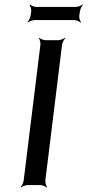

<svg xmlns="http://www.w3.org/2000/svg" viewBox="-20 -829 392 860"><path d="M183 -20 258 -629C259 -638 267 -653 273 -658L271 -660C265 -655 250 -649 241 -649H184C175 -649 160 -655 156 -660L154 -658C158 -653 162 -638 161 -629L86 -20C85 -11 78 4 72 9L74 11C79 6 95 0 104 0H161C170 0 184 6 189 11L191 9C187 4 182 -11 183 -20ZM335 -759 338 -778C339 -787 346 -802 352 -807L350 -809C345 -804 329 -798 320 -798H142C133 -798 119 -804 114 -809L112 -807C116 -802 121 -787 120 -778L117 -759C116 -750 108 -735 103 -730L104 -728C110 -733 126 -739 135 -739H313C322 -739 336 -733 340 -728L343 -730C338 -735 334 -750 335 -759Z"/></svg>

Font: Gamestation Storm Oblique 
Style: Italic
Weight: 400
Designer: Jonas Hecksher
Foundry: Jonas Hecksher, Playtypeª, e-types AS
Version: Version 1.003